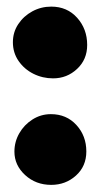

<svg xmlns="http://www.w3.org/2000/svg" viewBox="-20 -540 322 566"><path d="M131 5Q85.5 5 54 -24Q22.5 -53 22.5 -93Q22.5 -122 36.8 -147Q51 -172 75.8 -187.8Q100.5 -203.5 130 -203.5Q176 -203.5 205.2 -171.5Q234.5 -139.5 234.5 -93.5Q234.5 -50 204 -22.5Q173.5 5 131 5ZM131 -520.5Q178 -520.5 207.5 -487.5Q237 -454.5 237 -407.5Q237 -364.5 207.2 -336.8Q177.5 -309 136.5 -309Q105.5 -309 78.5 -322.5Q51.5 -336 34.8 -360.2Q18 -384.5 18 -415.5Q18 -445 33.8 -468.8Q49.5 -492.5 75.2 -506.5Q101 -520.5 131 -520.5Z"/></svg>

Font: Grandstander Thin ExtraBold
Style: Regular
Weight: 800
Version: Version 1.200